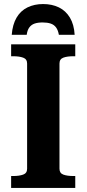

<svg xmlns="http://www.w3.org/2000/svg" viewBox="-20 -929 428 949"><path d="M193 -909Q150 -909 116 -892.5Q82 -876 62 -842Q42 -808 38 -757H112Q115 -780 125 -793.5Q135 -807 151 -812.5Q167 -818 191 -818Q214 -818 230.5 -812.5Q247 -807 257 -793.5Q267 -780 271 -757H349Q346 -808 325.5 -842Q305 -876 271 -892.5Q237 -909 193 -909ZM114 -95V-615Q114 -637 94.5 -644Q75 -651 46 -651H35V-710H352V-651H342Q312 -651 293 -644Q274 -637 274 -615V-95Q274 -73 293 -66Q312 -59 342 -59H352V0H35V-59H46Q75 -59 94.5 -66Q114 -73 114 -95Z"/></svg>

Font: Roboto Serif 28pt SemiBold
Style: Regular
Weight: 600
Designer: Greg Gazdowicz
Foundry: Commercial Type
Version: Version 1.008